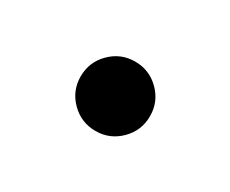

<svg xmlns="http://www.w3.org/2000/svg" viewBox="-41 -527 402 336"><g transform="rotate(30 160.0 -359.0)"><path d="M161 -289Q132 -289 111.5 -309.5Q91 -330 91 -359Q91 -388 111.5 -408.5Q132 -429 161 -429Q190 -429 210.5 -408.5Q231 -388 231 -359Q231 -330 210.5 -309.5Q190 -289 161 -289Z"/></g></svg>

Font: Asap Expanded
Style: Bold
Weight: 700
Width: 7
Designer: Pablo Cosgaya
Foundry: Omnibus-Type
Version: Version 3.001; ttfautohint (v1.8.4.7-5d5b)